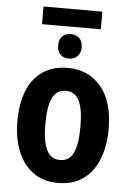

<svg xmlns="http://www.w3.org/2000/svg" viewBox="-58 -890 643 943"><g transform="rotate(5 263.5 -418.5)"><path d="M408 -847V-760H118V-847ZM264 -724Q289 -724 305.5 -708.5Q322 -693 322 -663Q322 -635 305.5 -619Q289 -603 264 -603Q237 -603 221.5 -618.5Q206 -634 206 -663Q206 -693 221.5 -708.5Q237 -724 264 -724ZM489 -275Q489 -194 464.5 -129.5Q440 -65 390 -27.5Q340 10 263 10Q190 10 140 -27Q90 -64 64.5 -128.5Q39 -193 39 -275Q39 -360 63.5 -423Q88 -486 138.5 -521.5Q189 -557 265 -557Q365 -557 427 -484Q489 -411 489 -275ZM177 -273Q177 -189 197.5 -146Q218 -103 264 -103Q310 -103 330 -146Q350 -189 350 -275Q350 -359 330 -401.5Q310 -444 264 -444Q218 -444 197.5 -402Q177 -360 177 -273Z"/></g></svg>

Font: Noto Sans Condensed
Style: Bold
Weight: 700
Width: 3
Designer: Monotype Design Team
Foundry: Monotype Imaging Inc.
Version: Version 2.013; ttfautohint (v1.8.4.7-5d5b)